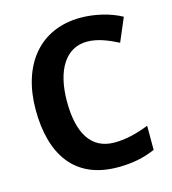

<svg xmlns="http://www.w3.org/2000/svg" viewBox="-109 -814 820 914"><g transform="rotate(-15 301.0 -357.0)"><path d="M371 -606C425 -606 475 -584 523 -560L572 -675C517 -706 439 -724 372 -724C166 -724 52 -572 52 -356C52 -136 147 10 360 10C431 10 487 -1 545 -26V-145C486 -122 432 -108 375 -108C260 -108 206 -199 206 -355C206 -510 267 -606 371 -606Z"/></g></svg>

Font: Noto Sans Display
Style: Bold
Weight: 700
Designer: Monotype Design Team
Foundry: Monotype Imaging Inc.
Version: Version 1.900